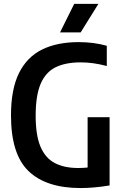

<svg xmlns="http://www.w3.org/2000/svg" viewBox="-20 -968 640 996"><path d="M398 7.5Q220 7.5 128.5 -80Q37 -167.5 37 -369.5Q37 -504.5 78.2 -588.2Q119.5 -672 197.8 -710.8Q276 -749.5 387.5 -749.5Q428 -749.5 464 -744.8Q500 -740 534 -730.5V-625.5Q464 -644.5 398.5 -644.5Q320.5 -644.5 268.8 -619.2Q217 -594 191 -533.5Q165 -473 165 -368Q165 -266 190.2 -206.8Q215.5 -147.5 264.5 -122Q313.5 -96.5 386 -96.5Q410.5 -96.5 434.5 -99V-360H548.5V-6Q467.5 7.5 398 7.5ZM291.5 -800 365 -948H490.5L398.5 -800Z"/></svg>

Font: Encode Sans Condensed Condensed SemiBold
Style: Regular
Weight: 600
Width: 3
Designer: Multiple Designers
Foundry: Impallari Type
Version: Version 3.000; ttfautohint (v1.8.3) -l 8 -r 50 -G 200 -x 14 